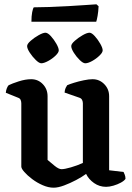

<svg xmlns="http://www.w3.org/2000/svg" viewBox="-20 -868 614 892"><path d="M229 4Q205 4 178.5 -7.5Q152 -19 129.5 -36Q107 -53 93 -69Q79 -85 79 -94V-388Q79 -396 76 -403.5Q73 -411 64 -414L7 -437Q8 -449 12 -458.5Q16 -468 20 -472Q36 -480 67 -490Q98 -500 125 -500Q157 -500 179 -477Q201 -454 201 -421V-125Q215 -113 234 -97.5Q253 -82 266 -82Q280 -82 309.5 -90.5Q339 -99 365 -111V-388Q365 -396 361.5 -403.5Q358 -411 349 -414L280 -438Q281 -451 285 -459.5Q289 -468 292 -472Q303 -477 324 -483.5Q345 -490 369 -495Q393 -500 410 -500Q442 -500 464.5 -477Q487 -454 487 -421V-77L554 -69Q556 -65 559.5 -56.5Q563 -48 563 -37Q557 -28 541.5 -19.5Q526 -11 507 -5.5Q488 0 473 0Q442 0 417 -17.5Q392 -35 380 -60Q361 -46 333.5 -31.5Q306 -17 278 -6.5Q250 4 229 4ZM376 -574Q366 -574 350.5 -589Q335 -604 323 -623Q311 -642 311 -654Q311 -664 327.5 -678.5Q344 -693 364 -704.5Q384 -716 396 -716Q406 -716 420.5 -700Q435 -684 446 -664.5Q457 -645 457 -634Q457 -624 442 -609.5Q427 -595 408 -584.5Q389 -574 376 -574ZM172 -574Q162 -574 146.5 -589Q131 -604 118.5 -623Q106 -642 106 -654Q106 -664 122.5 -678.5Q139 -693 159.5 -704.5Q180 -716 191 -716Q202 -716 216.5 -700Q231 -684 242 -664.5Q253 -645 253 -634Q253 -624 238 -609.5Q223 -595 203.5 -584.5Q184 -574 172 -574ZM126 -767Q126 -794 129.5 -811.5Q133 -829 137 -834Q168 -834 210.5 -835.5Q253 -837 297 -839.5Q341 -842 376 -844.5Q411 -847 428 -848L438 -839Q437 -815 433.5 -795Q430 -775 427 -767Z"/></svg>

Font: Texturina 72pt
Style: Bold
Weight: 700
Designer: Guillermo Torres Carreño
Foundry: Omnibus-Type
Version: Version 1.002; ttfautohint (v1.8.3)